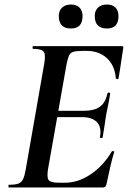

<svg xmlns="http://www.w3.org/2000/svg" viewBox="-20 -829 571 849"><path d="M20 0Q17 0 17 -6Q17 -12 20 -12Q47 -12 61 -17Q75 -22 82 -37Q89 -52 94 -81L175 -544Q183 -587 173.5 -600Q164 -613 126 -613Q124 -613 124 -619Q124 -625 126 -625H519Q527 -625 525 -616Q522 -597 518 -571Q514 -545 510.5 -521Q507 -497 504 -482Q503 -478 497.5 -479.5Q492 -481 492 -483Q488 -539 453 -571.5Q418 -604 363 -604H345Q317 -604 303.5 -599.5Q290 -595 284.5 -582Q279 -569 274 -543L193 -85Q186 -45 195 -33Q204 -21 241 -21H267Q326 -21 381.5 -58.5Q437 -96 474 -159Q476 -162 481.5 -160.5Q487 -159 485 -157Q476 -128 467 -88.5Q458 -49 451 -15Q448 0 435 0ZM434 -222Q433 -218 427 -218.5Q421 -219 422 -223Q430 -267 408.5 -289Q387 -311 344 -311H187L191 -339H351Q396 -339 421 -356.5Q446 -374 455 -415Q456 -420 462 -419.5Q468 -419 467 -414Q462 -382 458 -363.5Q454 -345 450 -325Q446 -300 442.5 -275.5Q439 -251 434 -222ZM453 -703Q399 -703 399 -758Q399 -782 413.5 -795.5Q428 -809 453 -809Q477 -809 490.5 -795.5Q504 -782 504 -758Q504 -703 453 -703ZM294 -703Q240 -703 240 -758Q240 -782 254.5 -795.5Q269 -809 294 -809Q318 -809 331.5 -795.5Q345 -782 345 -758Q345 -703 294 -703Z"/></svg>

Font: Cormorant
Style: Bold Italic
Weight: 700
Italic angle: -10°
Designer: Christian Thalmann (Catharsis Fonts)
Foundry: Catharsis Fonts
Version: Version 4.000